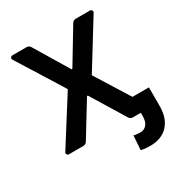

<svg xmlns="http://www.w3.org/2000/svg" viewBox="-215 -869 1141 1225"><g transform="rotate(-30 356.0 -257.0)"><path d="M40.5 -15.6Q40.5 -20.2 43 -23.8L256 -360.8Q256.7 -361.9 256.7 -363.6Q256.7 -365.8 256 -366.5L45.8 -703.5Q43.3 -707 43.3 -711.6Q43.3 -718 47.9 -722.7Q52.6 -727.3 58.9 -727.3H164.1Q172.2 -727.3 179.5 -723.2Q186.8 -719.1 190.7 -712L340.6 -463.4Q342 -460.9 344.8 -460.9Q347.3 -460.9 349.1 -463.4L499.3 -712.4Q503.6 -719.1 510.7 -723.2Q517.8 -727.3 525.9 -727.3H630.7Q637.4 -727.3 642 -722.7Q646.7 -718 646.7 -711.6Q646.7 -707 644.2 -703.5L436.1 -366.1Q435.7 -365.4 435.7 -364Q435.7 -361.9 436.4 -361.2L647.4 -23.8Q649.9 -20.2 649.9 -15.6Q649.9 -9.2 645.2 -4.6Q640.6 0 634.2 0H527Q518.8 0 511.7 -3.9Q504.6 -7.8 500.4 -14.9L349.1 -262.1Q347.3 -264.6 344.8 -264.6Q342 -264.6 340.6 -262.1L189.3 -14.9Q185 -8.2 177.9 -4.1Q170.8 0 162.6 0H56.1Q49.7 0 45.1 -4.6Q40.5 -9.2 40.5 -15.6ZM585.9 -114.7H711.6V23.4Q711.6 112.2 664.6 162.6Q617.5 213.1 532.3 213.1Q514.6 213.1 499.1 211.6Q483.7 210.2 465.9 206L473 100.9Q482.6 104 496.1 105.6Q509.6 107.2 521.7 107.2Q550.4 107.2 568.2 85.6Q585.9 63.9 585.9 23.4Z"/></g></svg>

Font: DeltaSans SemiBold
Style: Regular
Weight: 600
Designer: Rasmus Andersson
Foundry: rsms
Version: Version 3.012